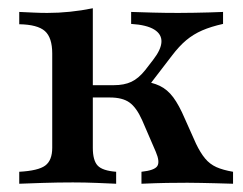

<svg xmlns="http://www.w3.org/2000/svg" viewBox="-20 -445 588 465"><path d="M322.6 0V-29Q354 -32.3 360.9 -42.7Q367.7 -53.2 357.3 -77.4L324.2 -154Q310.5 -184.7 293.5 -196.8Q276.6 -208.9 246 -208.9H191.9V-238.7H255.6Q280.6 -238.7 298 -246.8Q315.3 -254.8 331.5 -275L350.8 -300Q370.2 -325 371 -343.5Q371.8 -362.1 353.6 -373.4Q335.5 -384.7 297.6 -387.1V-416.1Q321.8 -415.3 350.4 -414.5Q379 -413.7 412.1 -413.7Q433.1 -413.7 451.2 -414.1Q469.4 -414.5 486.3 -414.9Q503.2 -415.3 520.2 -416.1V-387.1Q491.1 -380.6 469.8 -371.4Q448.4 -362.1 431 -347.6Q413.7 -333.1 396 -309.7L334.7 -229.8L320.2 -249.2Q348.4 -246 366.9 -237.1Q385.5 -228.2 399.6 -209.3Q413.7 -190.3 427.4 -158.1L454.8 -96.8Q465.3 -75 476.6 -61.3Q487.9 -47.6 504 -40.3Q520.2 -33.1 544.4 -29V0Q521 -0.8 502 -1.2Q483.1 -1.6 466.5 -2Q450 -2.4 433.9 -2.4Q408.9 -2.4 384.3 -2Q359.7 -1.6 322.6 0ZM26.6 0V-29Q72.6 -31.5 89.5 -44Q106.5 -56.5 106.5 -87.1V-315.3Q106.5 -354 88.7 -369.8Q71 -385.5 26.6 -386.3V-416.1Q45.2 -415.3 61.7 -414.5Q78.2 -413.7 94.4 -413.7Q149.2 -413.7 204.8 -425V-87.1Q204.8 -56.5 216.5 -44Q228.2 -31.5 261.3 -29V0Q244.4 -0.8 214.9 -2Q185.5 -3.2 156.5 -3.2Q120.2 -3.2 82.7 -2Q45.2 -0.8 26.6 0Z"/></svg>

Font: Playfair SemiBold
Style: Regular
Weight: 600
Designer: Claus Eggers Sørensen
Foundry: Claus Eggers Sørensen
Version: Version 2.001;gftools[0.9.30]